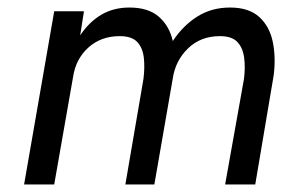

<svg xmlns="http://www.w3.org/2000/svg" viewBox="-20 -490 797 510"><path d="M707 -290 658 0H578L628 -280Q632 -311 628.5 -337Q625 -363 610.5 -378.5Q596 -394 564 -394Q513 -394 479.5 -361.5Q446 -329 439 -282L390 0H313L361 -280Q365 -311 362 -337Q359 -363 344.5 -378.5Q330 -394 298 -394Q248 -394 214.5 -363.5Q181 -333 174 -285L124 0H44L124 -460H203L193 -396Q216 -431 248.5 -450.5Q281 -470 324 -470Q374 -470 402 -445.5Q430 -421 439 -381Q466 -422 504 -446Q542 -470 591 -470Q641 -470 668.5 -445Q696 -420 704.5 -379Q713 -338 707 -290Z"/></svg>

Font: Von Book
Style: Italic
Weight: 400
Version: Version 4.000; ttfautohint (v1.8.4.7-5d5b)